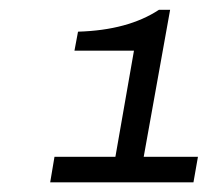

<svg xmlns="http://www.w3.org/2000/svg" viewBox="-20 -814 438 394"><path d="M83 -439.9 91.8 -492.2H216.8L254.9 -710H132.8L140.1 -749Q242.7 -752 306.2 -793.9H329.1L274.9 -492.2H386.2L377 -439.9Z"/></svg>

Font: Archivo Expanded Light
Style: Italic
Weight: 300
Width: 7
Italic angle: -10°
Designer: Hector Gatti
Foundry: Omnibus-Type
Version: Version 2.001